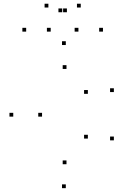

<svg xmlns="http://www.w3.org/2000/svg" viewBox="-20 -969 660 1011"><path d="M330.1 -605.9V-625.9H310.1V-605.9ZM442.7 -474.9V-494.9H422.7V-474.9ZM579.6 -484.2V-504.2H559.6V-484.2ZM326.5 -731.9V-751.9H306.5V-731.9ZM49.8 -354.9V-374.9H29.8V-354.9ZM326.5 21.8V1.8H306.5V21.8ZM579.6 -230V-250H559.6V-230ZM442.7 -239.3V-259.3H422.7V-239.3ZM330.1 -104.2V-124.2H310.1V-104.2ZM201.4 -354.9V-374.9H181.4V-354.9ZM247 -802.5V-822.5H227V-802.5ZM332.3 -904.5V-924.5H312.3V-904.5ZM307.7 -904.5V-924.5H287.7V-904.5ZM393 -802.5V-822.5H373V-802.5ZM522.2 -802.5V-822.5H502.2V-802.5ZM405.2 -929.4V-949.4H385.2V-929.4ZM234.8 -929.4V-949.4H214.8V-929.4ZM117.8 -802.5V-822.5H97.8V-802.5Z"/></svg>

Font: Monaspace Neon Dots Var
Style: Regular
Weight: 400
Designer: Riley Cran and the Lettermatic Team
Version: Version 1.100 (Monaspace Neon Dots)